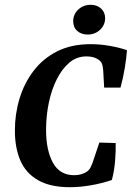

<svg xmlns="http://www.w3.org/2000/svg" viewBox="-20 -768 557 800"><path d="M271 12Q190 12 139 -17Q88 -46 65 -99Q42 -152 42 -224Q42 -293 61.5 -357.5Q81 -422 120.5 -473.5Q160 -525 219 -554.5Q278 -584 358 -584Q397 -584 437 -577Q477 -570 509 -559Q507 -528 500 -485Q493 -442 482 -403H414L410 -475Q409 -488 406 -499Q403 -510 391 -519Q372 -533 340 -533Q300 -533 269.5 -507.5Q239 -482 217 -438.5Q195 -395 183.5 -340.5Q172 -286 172 -226Q172 -142 200.5 -90Q229 -38 289 -38Q305 -38 318.5 -42Q332 -46 341 -52Q352 -60 357 -70Q362 -80 366 -91L394 -174L462 -172Q463 -140 459.5 -97Q456 -54 446 -18Q405 -4 359 4Q313 12 271 12ZM345 -624Q319 -624 302 -639Q285 -654 285 -680Q285 -708 306 -728Q327 -748 358 -748Q384 -748 401 -732.5Q418 -717 418 -692Q418 -664 397 -644Q376 -624 345 -624Z"/></svg>

Font: Rasa SemiBold
Style: Italic
Weight: 600
Italic angle: -7.10001°
Designer: Anna Giedrys (Yrsa+Rasa design), David Brezina (Yrsa art-direction, Rasa art-direction, design)
Foundry: Rosetta Type Foundry
Version: Version 2.004